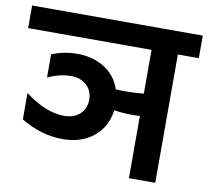

<svg xmlns="http://www.w3.org/2000/svg" viewBox="-84 -730 881 812"><g transform="rotate(10 356.5 -324.0)"><path d="M35 -167V-280Q125 -212 204 -212Q246 -212 271.5 -235.5Q297 -259 297 -297Q297 -335 271.5 -359Q246 -383 204 -383Q156 -383 105 -359V-459Q159 -480 214 -480Q283 -480 332.5 -448Q382 -416 400 -360Q414 -359 444 -359Q485 -359 520 -363V-551H-10V-648H723V-551H633V0H520V-267Q509 -266 488 -266Q447 -266 409 -272Q400 -200 347.5 -157Q295 -114 214 -114Q122 -114 35 -167Z"/></g></svg>

Font: Madhuban Medium
Style: Regular
Weight: 500
Designer: jaikishan Patel
Foundry: MagicType
Version: Version 1.000